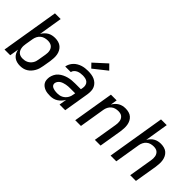

<svg xmlns="http://www.w3.org/2000/svg" viewBox="48 -1534 2304 2304"><g transform="rotate(45 1200.0 -381.5)"><path d="M298 8Q270 8 243.5 1Q217 -6 196 -22.5Q175 -39 162.5 -63Q150 -87 145 -114L126 0H29L150 -735H247L198 -434Q210 -455 228 -474Q246 -493 267.5 -505.5Q289 -518 313.5 -523Q338 -528 361 -528Q390 -528 417.5 -520.5Q445 -513 465.5 -496Q486 -479 499 -455Q512 -431 517 -403.5Q522 -376 520.5 -347Q519 -318 515 -289L498 -189Q494 -165 487 -140.5Q480 -116 467 -93Q454 -70 436.5 -50.5Q419 -31 396 -17Q373 -3 348 2.5Q323 8 298 8ZM259 -76Q276 -76 293 -79Q310 -82 326.5 -90Q343 -98 356.5 -110Q370 -122 380 -137.5Q390 -153 395.5 -169.5Q401 -186 403 -203L420 -303Q423 -320 423.5 -337.5Q424 -355 420.5 -371.5Q417 -388 408.5 -402.5Q400 -417 386.5 -426.5Q373 -436 356 -440Q339 -444 322 -444Q298 -444 273 -437.5Q248 -431 228 -415Q208 -399 196 -375.5Q184 -352 180 -328L163 -228Q160 -210 159 -191.5Q158 -173 161.5 -155.5Q165 -138 172.5 -122.5Q180 -107 193.5 -96Q207 -85 224 -80.5Q241 -76 259 -76Z M810 8Q787 8 764.5 5.5Q742 3 722 -4.5Q702 -12 684.5 -25Q667 -38 656 -56.5Q645 -75 643 -97.5Q641 -120 644 -143Q649 -171 662.5 -198Q676 -225 699 -245Q722 -265 749 -278Q776 -291 804 -298.5Q832 -306 860.5 -308.5Q889 -311 917 -311H1014L1019 -340Q1023 -363 1017.5 -385Q1012 -407 996.5 -421Q981 -435 958.5 -440Q936 -445 913 -445Q893 -445 873.5 -442Q854 -439 835.5 -431Q817 -423 801.5 -407Q786 -391 783 -371H688Q692 -396 704 -419Q716 -442 734 -461Q752 -480 775.5 -493.5Q799 -507 822.5 -514.5Q846 -522 871 -525Q896 -528 920 -528Q949 -528 977 -524Q1005 -520 1029.5 -509Q1054 -498 1073.5 -479.5Q1093 -461 1104 -436.5Q1115 -412 1116 -383.5Q1117 -355 1113 -327L1059 0H963L979 -96Q966 -73 948 -53Q930 -33 907.5 -18.5Q885 -4 860 2Q835 8 810 8ZM849 -75Q867 -75 885 -78.5Q903 -82 919.5 -90.5Q936 -99 950.5 -112.5Q965 -126 974.5 -142Q984 -158 989.5 -175.5Q995 -193 997 -210L1000 -228H916Q899 -228 882 -227Q865 -226 848 -222.5Q831 -219 813.5 -213.5Q796 -208 780.5 -198.5Q765 -189 754 -174Q743 -159 740 -142Q738 -129 742 -117.5Q746 -106 755 -98.5Q764 -91 775.5 -86.5Q787 -82 799 -79.5Q811 -77 824 -76Q837 -75 849 -75ZM927 -574 877 -626 1036 -771 1097 -709Z M1229 0 1315 -520H1412L1398 -435Q1410 -456 1427 -474.5Q1444 -493 1465.5 -505.5Q1487 -518 1510.5 -523Q1534 -528 1557 -528Q1586 -528 1613.5 -520.5Q1641 -513 1661 -495.5Q1681 -478 1693 -454Q1705 -430 1709.5 -402.5Q1714 -375 1712.5 -346.5Q1711 -318 1707 -289L1659 0H1562L1612 -303Q1615 -320 1615.5 -337.5Q1616 -355 1613 -371Q1610 -387 1602 -401.5Q1594 -416 1581.5 -426Q1569 -436 1552 -440Q1535 -444 1518 -444Q1494 -444 1470 -437.5Q1446 -431 1426.5 -414.5Q1407 -398 1395.5 -375Q1384 -352 1380 -328L1326 0Z M1829 0 1950 -735H2047L1998 -435Q2010 -456 2027 -474.5Q2044 -493 2065.5 -505.5Q2087 -518 2110.5 -523Q2134 -528 2157 -528Q2186 -528 2213.5 -520.5Q2241 -513 2261 -495.5Q2281 -478 2293 -454Q2305 -430 2309.5 -402.5Q2314 -375 2312.5 -346.5Q2311 -318 2307 -289L2259 0H2162L2212 -303Q2215 -320 2215.5 -337.5Q2216 -355 2213 -371Q2210 -387 2202 -401.5Q2194 -416 2181.5 -426Q2169 -436 2152 -440Q2135 -444 2118 -444Q2094 -444 2070 -437.5Q2046 -431 2026.5 -414.5Q2007 -398 1995.5 -375Q1984 -352 1980 -328L1926 0Z"/></g></svg>

Font: Iosevka Md Ex Obl
Style: Regular
Weight: 500
Width: 7
Italic angle: -9°
Monospace: yes
Designer: Belleve Invis
Foundry: Belleve Invis
Version: Version 32.5.0; ttfautohint (v1.8.4)